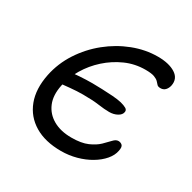

<svg xmlns="http://www.w3.org/2000/svg" viewBox="-120 -615 743 743"><g transform="rotate(30 252.0 -243.0)"><path d="M240 9Q169 9 121.5 -19.5Q74 -48 54.5 -99.5Q35 -151 49 -220Q61 -278 93.5 -328Q126 -378 172.5 -415.5Q219 -453 273.5 -474Q328 -495 383 -495Q433 -495 462 -476.5Q491 -458 484 -424Q481 -411 473 -402.5Q465 -394 452 -394Q441 -394 436.5 -399Q432 -404 426 -410.5Q420 -417 407 -422Q394 -427 367 -427Q320 -427 278.5 -408.5Q237 -390 203 -359.5Q169 -329 146 -290.5Q123 -252 115 -211Q105 -163 119.5 -128.5Q134 -94 167.5 -75Q201 -56 249 -56Q293 -56 320.5 -68Q348 -80 364.5 -96Q381 -112 392 -124Q403 -136 414 -136Q424 -136 431 -129.5Q438 -123 434 -104Q430 -82 412.5 -61.5Q395 -41 368 -25Q341 -9 308 0Q275 9 240 9ZM326 -215Q305 -215 277 -219Q249 -223 205 -223Q179 -223 148 -220Q117 -217 98 -215L103 -271Q128 -275 158 -277Q188 -279 215 -279Q234 -279 258.5 -278Q283 -277 306 -275.5Q329 -274 346 -270Q362 -266 371.5 -260.5Q381 -255 379 -245Q377 -232 361.5 -223.5Q346 -215 326 -215Z"/></g></svg>

Font: Shantell Sans Light
Style: Italic
Weight: 300
Italic angle: -11°
Designer: Stephen Nixon, Anya Danilova, Shantell Martin
Foundry: Arrow Type
Version: Version 1.008;[ac192a2d6]